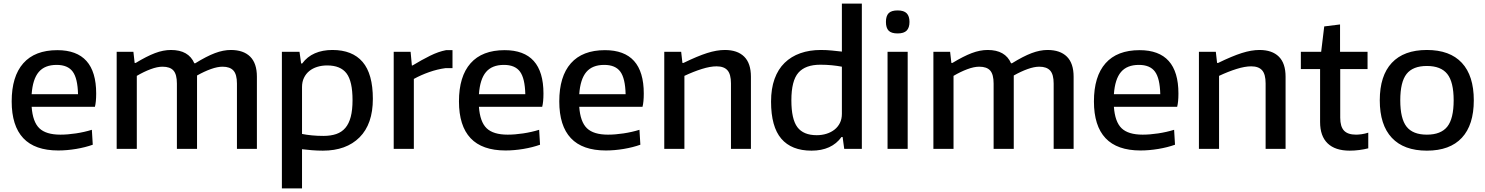

<svg xmlns="http://www.w3.org/2000/svg" viewBox="-20 -828 8262 1068"><path d="M295 -467Q229 -467 195.5 -427.5Q162 -388 156 -304H414Q412 -392 384.5 -429.5Q357 -467 295 -467ZM304 9Q174 9 109.5 -59.5Q45 -128 45 -264Q45 -403 109.5 -476Q174 -549 299 -549Q515 -549 515 -308Q515 -261 508 -234H156Q162 -150 199 -114.5Q236 -79 316 -79Q356 -79 402.5 -86Q449 -93 491 -106L496 -23Q454 -8 403 0.5Q352 9 304 9Z M629 -540H722L729 -478H735Q796 -515 842 -532.5Q888 -550 931 -550Q1029 -550 1061 -476H1066Q1129 -515 1175.5 -532.5Q1222 -550 1264 -550Q1334 -550 1371.5 -513Q1409 -476 1409 -401V0H1298V-363Q1298 -414 1278.5 -435.5Q1259 -457 1218 -457Q1190 -457 1153.5 -444Q1117 -431 1076 -408V0H964V-363Q964 -414 945 -435.5Q926 -457 884 -457Q855 -457 817.5 -443Q780 -429 741 -406V0H629Z M1779 -72Q1820 -72 1850.5 -82.5Q1881 -93 1901 -116.5Q1921 -140 1931 -178Q1941 -216 1941 -271Q1941 -376 1907.5 -420Q1874 -464 1800 -464Q1770 -464 1744.5 -456Q1719 -448 1700.5 -433Q1682 -418 1671 -395.5Q1660 -373 1660 -344V-83Q1684 -78 1715 -75Q1746 -72 1779 -72ZM1548 -540H1646L1655 -475H1661Q1689 -513 1731.5 -531.5Q1774 -550 1829 -550Q1940 -550 1997 -483.5Q2054 -417 2054 -278Q2054 -138 1980 -64Q1906 10 1776 10Q1744 10 1714.5 7.5Q1685 5 1660 2V220H1548Z M2170 -540H2264L2271 -464H2275Q2326 -495 2372.5 -518Q2419 -541 2461 -549H2497V-449H2458Q2413 -443 2367.5 -427Q2322 -411 2282 -389V0H2170Z M2783 -467Q2717 -467 2683.5 -427.5Q2650 -388 2644 -304H2902Q2900 -392 2872.5 -429.5Q2845 -467 2783 -467ZM2792 9Q2662 9 2597.5 -59.5Q2533 -128 2533 -264Q2533 -403 2597.5 -476Q2662 -549 2787 -549Q3003 -549 3003 -308Q3003 -261 2996 -234H2644Q2650 -150 2687 -114.5Q2724 -79 2804 -79Q2844 -79 2890.5 -86Q2937 -93 2979 -106L2984 -23Q2942 -8 2891 0.5Q2840 9 2792 9Z M3341 -467Q3275 -467 3241.5 -427.5Q3208 -388 3202 -304H3460Q3458 -392 3430.5 -429.5Q3403 -467 3341 -467ZM3350 9Q3220 9 3155.5 -59.5Q3091 -128 3091 -264Q3091 -403 3155.5 -476Q3220 -549 3345 -549Q3561 -549 3561 -308Q3561 -261 3554 -234H3202Q3208 -150 3245 -114.5Q3282 -79 3362 -79Q3402 -79 3448.5 -86Q3495 -93 3537 -106L3542 -23Q3500 -8 3449 0.5Q3398 9 3350 9Z M3675 -540H3769L3776 -478H3782Q3860 -516 3913.5 -533Q3967 -550 4012 -550Q4082 -550 4119.5 -513Q4157 -476 4157 -401V0H4046V-364Q4046 -415 4026.5 -437Q4007 -459 3966 -459Q3931 -459 3884.5 -444.5Q3838 -430 3787 -406V0H3675Z M4523 -76Q4552 -76 4577.5 -84Q4603 -92 4622 -107Q4641 -122 4652 -144Q4663 -166 4663 -195V-457Q4637 -462 4607 -465Q4577 -468 4543 -468Q4460 -468 4421 -423.5Q4382 -379 4382 -270Q4382 -165 4415.5 -120.5Q4449 -76 4523 -76ZM4494 10Q4383 10 4326 -56.5Q4269 -123 4269 -263Q4269 -335 4288.5 -389Q4308 -443 4344.5 -478.5Q4381 -514 4432 -532Q4483 -550 4546 -550Q4578 -550 4607 -547Q4636 -544 4663 -541V-808H4774V0H4676L4667 -66H4661Q4606 10 4494 10Z M4917 -540H5029V0H4917ZM5023.5 -658Q5008 -642 4973 -642Q4938 -642 4923 -657.5Q4908 -673 4908 -706Q4908 -739 4923 -754.5Q4938 -770 4973 -770Q5008 -770 5023.5 -754Q5039 -738 5039 -706Q5039 -674 5023.5 -658Z M5172 -540H5265L5272 -478H5278Q5339 -515 5385 -532.5Q5431 -550 5474 -550Q5572 -550 5604 -476H5609Q5672 -515 5718.5 -532.5Q5765 -550 5807 -550Q5877 -550 5914.5 -513Q5952 -476 5952 -401V0H5841V-363Q5841 -414 5821.5 -435.5Q5802 -457 5761 -457Q5733 -457 5696.5 -444Q5660 -431 5619 -408V0H5507V-363Q5507 -414 5488 -435.5Q5469 -457 5427 -457Q5398 -457 5360.5 -443Q5323 -429 5284 -406V0H5172Z M6315 -467Q6249 -467 6215.5 -427.5Q6182 -388 6176 -304H6434Q6432 -392 6404.5 -429.5Q6377 -467 6315 -467ZM6324 9Q6194 9 6129.5 -59.5Q6065 -128 6065 -264Q6065 -403 6129.5 -476Q6194 -549 6319 -549Q6535 -549 6535 -308Q6535 -261 6528 -234H6176Q6182 -150 6219 -114.5Q6256 -79 6336 -79Q6376 -79 6422.5 -86Q6469 -93 6511 -106L6516 -23Q6474 -8 6423 0.5Q6372 9 6324 9Z M6649 -540H6743L6750 -478H6756Q6834 -516 6887.5 -533Q6941 -550 6986 -550Q7056 -550 7093.5 -513Q7131 -476 7131 -401V0H7020V-364Q7020 -415 7000.5 -437Q6981 -459 6940 -459Q6905 -459 6858.5 -444.5Q6812 -430 6761 -406V0H6649Z M7488 10Q7407 10 7365 -30.5Q7323 -71 7323 -149V-444H7216V-540H7329L7346 -681L7434 -692V-540H7587V-444H7435V-173Q7435 -124 7456 -101.5Q7477 -79 7523 -79Q7537 -79 7554.5 -81.5Q7572 -84 7591 -90V-3Q7568 3 7541 6.5Q7514 10 7488 10Z M7804 -123.5Q7839 -79 7917 -79Q7995 -79 8030.5 -123.5Q8066 -168 8066 -270Q8066 -372 8030.5 -416.5Q7995 -461 7917 -461Q7839 -461 7804 -416.5Q7769 -372 7769 -270Q7769 -168 7804 -123.5ZM8111.5 -61.5Q8045 10 7917 10Q7789 10 7722 -61.5Q7655 -133 7655 -270Q7655 -407 7722 -478.5Q7789 -550 7917 -550Q8045 -550 8111.5 -478.5Q8178 -407 8178 -270Q8178 -133 8111.5 -61.5Z"/></svg>

Font: EncodeSans
Style: Medium
Weight: 500
Designer: Pablo Impallari, Andres Torresi
Foundry: Pablo Impallari, Andres Torresi
Version: Version 1.000; ttfautohint (v1.4.1)